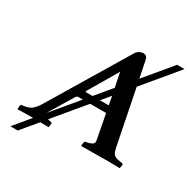

<svg xmlns="http://www.w3.org/2000/svg" viewBox="-178 -862 1119 1136"><g transform="rotate(30 381.5 -294.0)"><path d="M645 -91Q649 -70 658.5 -54.5Q668 -39 704 -34L718 -32Q721 -32 724.5 -30Q728 -28 728 -23L724 0L722 2Q722 2 698.5 1Q675 0 646 0Q633 0 603 0.5Q573 1 540.5 1Q508 1 485 1.5Q462 2 462 2L460 0L463 -23Q464 -31 470 -32L481 -34Q499 -37 513 -45.5Q527 -54 523 -73L491 -241H382L212 -37Q218 -35 224 -34L235 -32Q242 -31 242 -23L239 0L237 2Q237 2 220 1.5Q203 1 181 1L90 110H40L131 0Q126 0 121.5 0Q117 0 113 0Q94 0 74 0.5Q54 1 40.5 1.5Q27 2 27 2L25 0L27 -23Q27 -28 30.5 -30Q34 -32 37 -32L51 -34Q87 -39 106 -57.5Q125 -76 136 -95L456 -627Q467 -645 481 -651.5Q495 -658 503 -658Q520 -658 527 -650.5Q534 -643 537 -627L560 -515L712 -698H763L570 -466ZM461 -396Q456 -417 451.5 -440.5Q447 -464 441 -494Q427 -470 407.5 -437Q388 -404 369.5 -372.5Q351 -341 338.5 -320.5Q326 -300 326 -300Q319 -288 328 -288H371ZM471 -347 422 -288H482Q479 -305 476 -319.5Q473 -334 471 -347ZM187 -67 332 -241H302Q291 -241 283 -227L190 -73Q188 -70 187 -67Z"/></g></svg>

Font: Libertinus Serif Semibold Italic
Style: Regular
Weight: 600
Italic angle: -11.5°
Designer: Philipp H. Poll, Khaled Hosny
Foundry: Caleb Maclennan
Version: Version 7.051;RELEASE